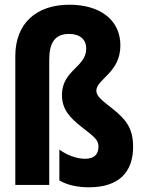

<svg xmlns="http://www.w3.org/2000/svg" viewBox="-20 -785 603 815"><path d="M358 10C481 10 545 -51 545 -162C545 -244 511 -281 456 -325C417 -356 389 -375 389 -400C389 -449 491 -476 491 -592C491 -704 400 -765 275 -765C133 -765 45 -685 45 -547V0H189V-532C189 -603 213 -641 273 -641C318 -641 346 -619 346 -578C346 -500 243 -487 243 -382C243 -319 278 -284 329 -244C384 -202 398 -189 398 -163C398 -127 377 -111 341 -111C305 -111 263 -127 232 -150V-19C270 3 315 10 358 10Z"/></svg>

Font: Noto Sans Mono SemiCondensed ExtraBold
Style: Regular
Weight: 800
Width: 4
Designer: Monotype Design Team
Foundry: Monotype Imaging Inc.
Version: Version 2.014